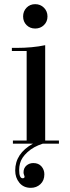

<svg xmlns="http://www.w3.org/2000/svg" viewBox="-20 -690 336 922"><path d="M76 95Q72 110 72 126Q72 166 89 166Q98 166 98 158Q98 156 95.5 150Q93 144 93 138Q93 117 107 105Q121 93 140 93Q165 93 179 109Q193 125 193 147Q193 177 174 194.5Q155 212 128 212Q93 212 73 187.5Q53 163 53 129Q53 47 138 0H42V-15H108V-445H37V-460H58Q136 -460 197 -473V-15H263V0H185Q141 14 112 40.5Q83 67 76 95ZM107.5 -569.5Q91 -586 91 -611Q91 -636 107.5 -653Q124 -670 149 -670Q174 -670 191 -653Q208 -636 208 -611Q208 -586 191 -569.5Q174 -553 149 -553Q124 -553 107.5 -569.5Z"/></svg>

Font: Elsie Swash Caps
Style: Regular
Weight: 400
Designer: Alejandro Inler
Foundry: Alejandro Inler
Version: 1.001